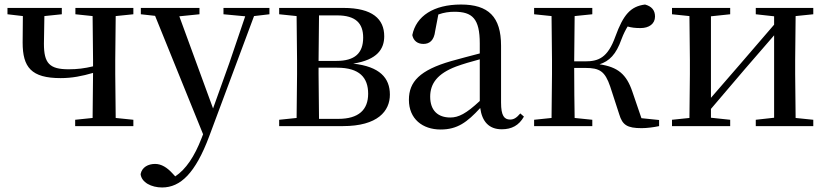

<svg xmlns="http://www.w3.org/2000/svg" viewBox="-20 -557 3654 848"><path d="M313 -494 389 -486 391 -292V-264C353 -255 322 -251 283 -251C198 -251 174 -278 174 -364L176 -486L253 -494V-522H13V-494L81 -486L80 -369C80 -260 118 -212 248 -212C298 -212 343 -221 391 -235L389 -36L312 -28V0H569V-28L491 -36L489 -230V-292L491 -486L569 -494V-522H313Z M967 -494 1063 -485 993 -279 921 -78 772 -485 861 -494V-522H602V-494L665 -487L877 36L870 54C839 134 801 191 754 222L741 208C718 183 693 167 665 167C635 167 607 181 601 212C605 249 649 271 696 271C777 271 843 208 904 45L1102 -486L1170 -494V-522H967Z M1289 0H1494C1649 0 1702 -67 1702 -139C1702 -213 1657 -263 1540 -276C1648 -293 1677 -342 1677 -397C1677 -473 1625 -522 1497 -522H1213V-494L1290 -486L1292 -292V-230L1290 -36L1213 -28V0ZM1389 -489H1469C1551 -489 1584 -454 1584 -391C1584 -322 1547 -288 1466 -288H1387ZM1387 -258H1469C1568 -258 1606 -214 1606 -143C1606 -72 1564 -32 1474 -32H1389L1387 -230Z M2196 14C2240 14 2272 -3 2294 -42L2278 -56C2261 -36 2249 -29 2233 -29C2207 -29 2193 -46 2193 -104V-355C2193 -483 2137 -537 2016 -537C1895 -537 1818 -486 1801 -402C1806 -377 1824 -363 1850 -363C1877 -363 1897 -378 1902 -420L1916 -493C1941 -502 1964 -505 1987 -505C2066 -505 2099 -475 2099 -365V-321C2057 -310 2011 -298 1972 -287C1834 -247 1786 -196 1786 -116C1786 -32 1846 15 1926 15C2000 15 2043 -17 2101 -80C2109 -21 2139 14 2196 14ZM2099 -111C2039 -55 2005 -38 1969 -38C1915 -38 1880 -68 1880 -130C1880 -189 1913 -232 1994 -263C2024 -274 2061 -285 2099 -295Z M2715 -52C2729 -5 2750 9 2814 9C2837 9 2868 5 2891 0V-27L2813 -35L2773 -152C2747 -229 2709 -261 2628 -273C2671 -287 2701 -316 2725 -384C2734 -408 2743 -425 2752 -440C2769 -435 2786 -433 2809 -433C2847 -433 2873 -452 2873 -484C2873 -512 2858 -529 2829 -537C2765 -529 2733 -492 2698 -396C2664 -301 2623 -286 2564 -286H2516L2518 -486L2596 -494V-522H2339V-494L2416 -486L2418 -292V-230L2416 -36L2339 -28V0H2596V-28L2518 -36C2517 -92 2516 -178 2516 -257H2565C2629 -257 2652 -242 2675 -175Z M3318 -494 3399 -485V-448L3244 -268L3120 -125V-485L3205 -494V-522H2948V-494L3025 -486L3027 -292V-230L3025 -36L2948 -28V0H3205V-28L3120 -37V-76L3270 -252L3399 -401V-37L3318 -28V0H3572V-28L3494 -36L3492 -230V-292L3494 -486L3572 -494V-522H3318Z"/></svg>

Font: Noto Serif TC Medium
Style: Regular
Weight: 500
Designer: Ryoko NISHIZUKA 西塚涼子 (kana & ideographs); Frank Grießhammer (Latin, Greek & Cyrillic); Wenlong ZHANG 张文龙 (bopomofo); San
Foundry: Adobe
Version: Version 2.001;hotconv 1.1.0;makeotfexe 2.6.0